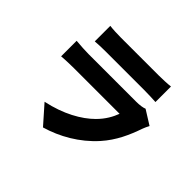

<svg xmlns="http://www.w3.org/2000/svg" viewBox="-182 -1038 1363 1363"><g transform="rotate(45 500.0 -356.0)"><path d="M219 -780V-624C249 -627 297 -628 331 -628C393 -628 653 -628 708 -628C746 -628 800 -626 828 -624V-780C799 -776 742 -774 710 -774C653 -774 399 -774 331 -774C296 -774 247 -776 219 -780ZM919 -474 812 -541C796 -534 766 -529 728 -529C650 -529 331 -529 252 -529C218 -529 171 -532 125 -536V-380C170 -384 227 -385 252 -385C358 -385 656 -385 707 -385C690 -339 663 -289 614 -240C542 -168 426 -102 270 -69L391 68C519 31 649 -42 748 -153C822 -236 864 -330 897 -426C901 -438 911 -459 919 -474Z"/></g></svg>

Font: ChiuKong Gothic MN Heavy
Style: Regular
Weight: 900
Designer: Ryoko NISHIZUKA 西塚涼子 (kana, bopomofo & ideographs); Paul D. Hunt (Latin, Greek & Cyrillic); Sandoll Communications 산돌커뮤니
Foundry: Adobe
Version: Version 1.300